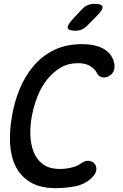

<svg xmlns="http://www.w3.org/2000/svg" viewBox="-20 -970 640 1000"><path d="M42 -363Q55 -441 83.5 -509Q112 -577 156.5 -628.5Q201 -680 263 -710Q325 -740 406 -740Q449 -740 478.5 -732Q508 -724 528 -710.5Q548 -697 559 -679.5Q570 -662 574 -644Q580 -618 572 -600Q564 -582 546 -573Q530 -564 511.5 -567.5Q493 -571 483 -593Q473 -611 449.5 -626Q426 -641 385 -641Q335 -641 295.5 -617.5Q256 -594 225.5 -556Q195 -518 175.5 -468.5Q156 -419 146 -366Q137 -320 138 -271Q139 -222 154 -181.5Q169 -141 202.5 -115.5Q236 -90 293 -90Q308 -90 323.5 -92Q339 -94 353 -97.5Q367 -101 380 -106.5Q393 -112 402 -119Q423 -134 442 -132.5Q461 -131 473 -117Q484 -104 481.5 -83.5Q479 -63 455 -41Q420 -9 370 0.5Q320 10 272 10Q189 10 138 -21Q87 -52 61.5 -103.5Q36 -155 32.5 -222.5Q29 -290 42 -363ZM373 -810Q337 -810 333 -823.5Q329 -837 355 -866L406 -921Q421 -937 437 -943.5Q453 -950 473 -950Q509 -950 513.5 -936Q518 -922 490 -893L435 -837Q421 -823 406 -816.5Q391 -810 373 -810Z"/></svg>

Font: Maple Mono Medium
Style: Italic
Weight: 500
Italic angle: -10°
Monospace: yes
Designer: subframe7536
Version: Version 7.000